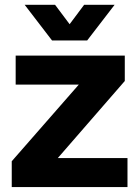

<svg xmlns="http://www.w3.org/2000/svg" viewBox="-20 -763 570 783"><path d="M27.9 0V-105.4L301.3 -417.9H43.9V-536.3H488.9V-432.7L215.7 -118.4H499.9V0ZM192.1 -598.1 80.6 -743.4H204.6L263.9 -664.3L323.1 -743.4H447.4L335.6 -598.1Z"/></svg>

Font: Mona Sans ExtraLight
Style: Regular
Weight: 200
Designer: Deni Anggara
Foundry: GitHub
Version: Version 2.000